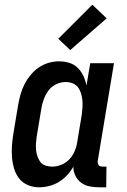

<svg xmlns="http://www.w3.org/2000/svg" viewBox="-20 -789 540 817"><path d="M146 8Q121 8 98.5 -1.5Q76 -11 61.5 -29.5Q47 -48 40 -71.5Q33 -95 31 -120Q29 -145 31 -170.5Q33 -196 37 -221L57 -341Q61 -364 67 -386Q73 -408 83.5 -429Q94 -450 109.5 -469Q125 -488 144.5 -501.5Q164 -515 186.5 -521.5Q209 -528 231 -528Q254 -528 275 -521.5Q296 -515 311 -500Q326 -485 335 -465.5Q344 -446 348 -425L364 -520H465L396 -105Q395 -100 396 -95Q397 -90 399.5 -86.5Q402 -83 407 -81.5Q412 -80 417 -80H433L432 8H402Q381 8 361 4Q341 0 325.5 -11.5Q310 -23 301 -41Q292 -59 292 -80Q281 -60 265 -43Q249 -26 230 -14.5Q211 -3 189 2.5Q167 8 146 8ZM202 -80Q221 -80 240 -87.5Q259 -95 273.5 -109.5Q288 -124 296.5 -143Q305 -162 308 -181L328 -301Q330 -317 331 -332.5Q332 -348 330.5 -363Q329 -378 324.5 -392.5Q320 -407 311.5 -418Q303 -429 289 -434.5Q275 -440 259 -440Q239 -440 219 -430.5Q199 -421 186.5 -404Q174 -387 166.5 -367Q159 -347 156 -327L136 -207Q134 -193 133 -178.5Q132 -164 133.5 -150Q135 -136 139.5 -123Q144 -110 152 -99.5Q160 -89 173.5 -84.5Q187 -80 202 -80ZM279 -576 228 -624 373 -769 434 -711Z"/></svg>

Font: Iosevka Curly Slab Semibold
Style: Italic
Weight: 600
Italic angle: -9°
Monospace: yes
Designer: Belleve Invis
Foundry: Belleve Invis
Version: Version 22.1.2; ttfautohint (v1.8.4)